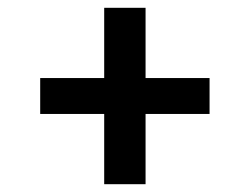

<svg xmlns="http://www.w3.org/2000/svg" viewBox="-20 -586 640 492"><path d="M247 -114V-294H83V-386H247V-566H353V-386H517V-294H353V-114Z"/></svg>

Font: Iosevka SS04 Semibold Extended
Style: Regular
Weight: 600
Width: 7
Monospace: yes
Designer: Belleve Invis
Foundry: Belleve Invis
Version: Version 19.0.0; ttfautohint (v1.8.4)